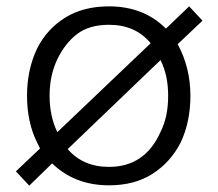

<svg xmlns="http://www.w3.org/2000/svg" viewBox="-20 -576 687 604"><path d="M97 -127Q65 -191 65 -275Q65 -357 97 -424Q128 -485 185 -520.5Q242 -556 323 -556Q432 -556 502 -486L575 -556L617 -511L539 -437Q579 -363 579 -275Q579 -192 548 -127Q516 -65 459.5 -29Q403 7 323 7Q215 7 144 -62L72 8L30 -37L106 -109ZM160 -161V-160L454 -440Q406 -498 323 -498Q260 -498 222 -468.5Q184 -439 160 -389Q136 -338 136 -275Q136 -211 160 -161ZM485 -161Q509 -208 509 -275Q509 -339 485 -387L193 -107Q241 -51 323 -51Q436 -51 485 -161Z"/></svg>

Font: Cambay Devanagari
Style: Regular
Weight: 400
Designer: Pooja Saxena
Foundry: Pooja Saxena
Version: Version 1.180;PS 001.180;hotconv 1.0.70;makeotf.lib2.5.58329